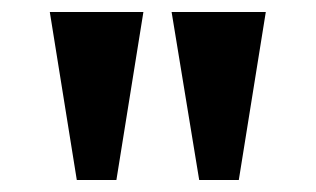

<svg xmlns="http://www.w3.org/2000/svg" viewBox="-20 -734 526 320"><path d="M108 -434H174L219 -714H63ZM312 -434H378L423 -714H266Z"/></svg>

Font: Noto Serif Myanmar Condensed ExtraBold
Style: Regular
Weight: 800
Width: 3
Designer: Ben Mitchell and the Monotype Design Team
Foundry: Monotype Imaging Inc.
Version: Version 2.106